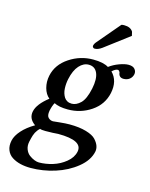

<svg xmlns="http://www.w3.org/2000/svg" viewBox="-133 -760 848 1082"><g transform="rotate(15 291.0 -219.0)"><path d="M438.5 -673.8Q444.8 -675.8 454.6 -675.8Q492.2 -675.8 506.3 -651.9L511.7 -628.9L368.7 -521Q346.7 -504.9 327.1 -504.9Q321.3 -504.9 317.4 -509.5Q313.5 -514.2 314.5 -519Q316.9 -531.2 327.6 -543ZM372.6 -284.2Q384.8 -342.8 370.4 -376Q356 -409.2 319.8 -409.2Q289.1 -409.2 264.2 -381.6Q239.3 -354 228 -300.8Q225.1 -287.6 223.9 -273.7Q222.7 -259.8 223.4 -244.9Q224.1 -230 228 -217.3Q231.9 -204.6 238.5 -194.3Q245.1 -184.1 256.3 -178Q267.6 -171.9 282.7 -171.9Q309.1 -171.9 334 -196Q358.9 -220.2 372.6 -284.2ZM179.7 15.1Q156.7 15.1 147.5 11.2Q140.1 17.6 134.3 25.4Q128.4 33.2 124.5 40.5Q120.6 47.9 117.2 58.1Q113.8 68.4 112.1 75.9Q110.4 83.5 107.4 96.2Q102.1 121.1 109.9 141.4Q117.7 161.6 132.6 172.9Q147.5 184.1 162.6 189.9Q177.7 195.8 189.5 195.8Q229 195.8 269.8 183.3Q310.5 170.9 344 143.6Q377.4 116.2 384.8 81.1Q399.4 12.2 253.4 12.2Q248.5 12.2 222.2 14.2Q206.5 15.1 179.7 15.1ZM528.3 -382.8Q500.5 -382.8 497.6 -412.1Q492.2 -423.3 485.4 -423.8Q470.7 -423.8 452.1 -405.8Q496.6 -361.3 481 -287.1Q465.8 -216.8 405 -175.8Q344.2 -134.8 269.5 -134.8Q217.8 -134.8 189.5 -149.9Q179.7 -134.3 172.4 -101.1Q169.9 -85.9 171.6 -75.9Q173.3 -65.9 179.4 -60.1Q185.5 -54.2 192.4 -51.5Q199.2 -48.8 206.5 -48.8Q207.5 -48.8 243.4 -52.5Q279.3 -56.2 301.8 -56.2Q359.4 -56.2 399.4 -44.4Q439.5 -32.7 456.3 -14.4Q473.1 3.9 479 21.2Q484.9 38.6 481.4 55.2Q470.2 107.9 417.2 150.6Q364.3 193.4 293.7 215.6Q223.1 237.8 152.3 237.8Q120.1 237.8 92.5 231.2Q64.9 224.6 43.2 210.7Q21.5 196.8 12 172.4Q2.4 147.9 9.3 116.2Q15.6 86.9 43.2 55.9Q70.8 24.9 115.2 -1Q73.2 -30.3 82.8 -74.2Q92.3 -118.2 154.3 -166.5Q130.9 -185.5 121.6 -220.2Q112.3 -254.9 120.1 -292Q134.3 -359.4 197.8 -401.6Q261.2 -443.8 336.4 -443.8Q396 -443.8 426.3 -424.8Q451.2 -443.4 482.9 -455.1Q514.6 -466.8 536.1 -466.8Q562.5 -466.8 573.5 -453.1Q584.5 -439.5 581.1 -422.9Q577.1 -404.8 563 -393.8Q548.8 -382.8 528.3 -382.8Z"/></g></svg>

Font: Linux Libertine Slanted
Style: Semibold Slanted
Weight: 600
Designer: Philipp H. Poll
Foundry: Philipp H. Poll
Version: Version 5.1.1